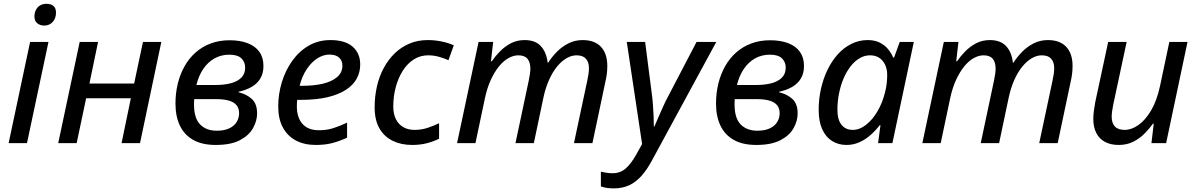

<svg xmlns="http://www.w3.org/2000/svg" viewBox="-20 -761 6362 1021"><path d="M25.9 0 140.1 -538.1H237.8L123.5 0ZM215.8 -625Q193.4 -625 178.2 -637.2Q163.1 -649.4 163.1 -673.3Q163.1 -692.4 170.7 -707.8Q178.2 -723.1 192.6 -731.9Q207 -740.7 227.5 -740.7Q251 -740.7 264.4 -729.2Q277.8 -717.8 277.8 -694.3Q277.8 -663.1 260 -644Q242.2 -625 215.8 -625Z M289.6 0 403.8 -538.1H501.5L455.6 -316.9H693.4L740.2 -538.1H837.9L724.6 0H626.5L675.8 -238.3H438L387.7 0Z M1127.4 9.8Q1054.7 9.8 1007.3 -17.1Q960 -43.9 936.5 -93.3Q913.1 -142.6 913.1 -210Q913.1 -266.1 925.5 -316.7Q938 -367.2 961.7 -409.2Q985.4 -451.2 1020.5 -482.2Q1055.7 -513.2 1100.8 -530Q1146 -546.9 1200.7 -546.9Q1257.3 -546.9 1297.9 -531Q1338.4 -515.1 1359.6 -484.9Q1380.9 -454.6 1380.9 -410.2Q1380.9 -370.6 1364 -343Q1347.2 -315.4 1317.1 -298.3Q1287.1 -281.2 1248 -272.9V-270.5Q1291.5 -260.3 1319.3 -234.6Q1347.2 -209 1347.2 -157.7Q1347.2 -118.7 1325.7 -79.8Q1304.2 -41 1255.9 -15.6Q1207.5 9.8 1127.4 9.8ZM1132.3 -65.9Q1172.9 -65.9 1199.5 -78.6Q1226.1 -91.3 1238.8 -112.8Q1251.5 -134.3 1251.5 -159.2Q1251.5 -184.1 1238.5 -200.7Q1225.6 -217.3 1198.5 -225.6Q1171.4 -233.9 1127.4 -233.9H1012.7Q1012.2 -228.5 1012 -220.9Q1011.7 -213.4 1011.7 -205.6Q1011.7 -132.3 1044.4 -99.1Q1077.1 -65.9 1132.3 -65.9ZM1024.4 -309.1H1128.4Q1170.9 -309.1 1206.1 -317.9Q1241.2 -326.7 1262.5 -347.2Q1283.7 -367.7 1283.7 -401.9Q1283.7 -431.2 1263.7 -450.7Q1243.7 -470.2 1199.7 -470.2Q1156.2 -470.2 1121.1 -450.7Q1085.9 -431.2 1061.3 -395Q1036.6 -358.9 1024.4 -309.1Z M1658.7 9.8Q1597.7 9.8 1553 -14.2Q1508.3 -38.1 1483.9 -83.7Q1459.5 -129.4 1459.5 -194.3Q1459.5 -260.3 1478.5 -323.2Q1497.6 -386.2 1533.7 -437Q1569.8 -487.8 1621.1 -517.8Q1672.4 -547.9 1737.3 -547.9Q1815.4 -547.9 1855.5 -512.7Q1895.5 -477.5 1895.5 -418Q1895.5 -377 1876.7 -342.5Q1857.9 -308.1 1818.8 -283Q1779.8 -257.8 1720.7 -243.9Q1661.6 -230 1580.6 -230H1560.5Q1559.6 -222.2 1559.1 -212.9Q1558.6 -203.6 1558.6 -195.3Q1558.6 -136.2 1588.4 -102.3Q1618.2 -68.4 1676.8 -68.4Q1716.3 -68.4 1751 -79.1Q1785.6 -89.8 1825.7 -108.9V-28.8Q1787.6 -11.2 1749 -0.7Q1710.4 9.8 1658.7 9.8ZM1573.2 -304.7H1587.9Q1648.9 -304.7 1696.8 -315.9Q1744.6 -327.1 1772.7 -351.1Q1800.8 -375 1800.8 -412.1Q1800.8 -438.5 1783.4 -454.6Q1766.1 -470.7 1731.4 -470.7Q1699.2 -470.7 1668 -450.9Q1636.7 -431.2 1611.6 -393.8Q1586.4 -356.4 1573.2 -304.7Z M2171.4 9.8Q2112.8 9.8 2067.6 -12.5Q2022.5 -34.7 1997.3 -78.9Q1972.2 -123 1972.2 -190.4Q1972.2 -248 1984.4 -301.3Q1996.6 -354.5 2020.5 -399.2Q2044.4 -443.8 2078.9 -477.3Q2113.3 -510.7 2157.5 -529.3Q2201.7 -547.9 2254.4 -547.9Q2292.5 -547.9 2328.1 -540.5Q2363.8 -533.2 2393.1 -520L2364.7 -440.9Q2342.8 -450.7 2315.4 -458.7Q2288.1 -466.8 2256.3 -466.8Q2214.4 -466.8 2180.2 -444.8Q2146 -422.9 2121.8 -384.8Q2097.7 -346.7 2084.5 -297.6Q2071.3 -248.5 2071.3 -194.3Q2071.3 -155.8 2085 -127.9Q2098.6 -100.1 2124 -85.2Q2149.4 -70.3 2184.6 -70.3Q2220.7 -70.3 2252.2 -80.6Q2283.7 -90.8 2314.9 -105.5V-23.4Q2286.1 -8.8 2250.5 0.5Q2214.8 9.8 2171.4 9.8Z M2410.6 0 2524.9 -538.1H2602.5L2590.8 -435.1H2595.2Q2613.8 -462.4 2638.9 -488Q2664.1 -513.7 2696.5 -530.8Q2729 -547.9 2770 -547.9Q2826.2 -547.9 2856 -515.9Q2885.7 -483.9 2892.1 -428.2H2895.5Q2915 -459 2942.1 -486.3Q2969.2 -513.7 3003.4 -530.8Q3037.6 -547.9 3078.6 -547.9Q3142.1 -547.9 3175.8 -512Q3209.5 -476.1 3209.5 -410.2Q3209.5 -388.2 3206.8 -367.2Q3204.1 -346.2 3198.7 -323.7L3130.4 0H3032.2L3103 -332.5Q3107.4 -353 3109.6 -368.9Q3111.8 -384.8 3111.8 -398.4Q3111.8 -430.7 3095.7 -448.7Q3079.6 -466.8 3045.9 -466.8Q3020 -466.8 2993.9 -452.1Q2967.8 -437.5 2943.8 -408.9Q2919.9 -380.4 2900.6 -338.1Q2881.3 -295.9 2869.6 -241.2L2818.8 0H2721.2L2791.5 -331.5Q2795.9 -352.5 2798.1 -368.4Q2800.3 -384.3 2800.3 -396Q2800.3 -429.7 2785.2 -448.2Q2770 -466.8 2736.3 -466.8Q2710.9 -466.8 2684.6 -452.4Q2658.2 -438 2634 -408.7Q2609.9 -379.4 2589.8 -335.9Q2569.8 -292.5 2557.6 -233.4L2508.3 0Z M3244.1 240.7Q3219.7 240.7 3204.3 237.8Q3189 234.9 3175.3 230.5V151.9Q3188.5 154.8 3203.9 157.5Q3219.2 160.2 3237.3 160.2Q3278.8 160.2 3307.9 134.3Q3336.9 108.4 3363.3 61L3394.5 4.9L3313 -538.1H3410.6L3445.3 -268.6Q3449.7 -238.8 3452.1 -204.6Q3454.6 -170.4 3455.8 -139.6Q3457 -108.9 3457 -88.4H3460Q3466.8 -104.5 3479 -132.6Q3491.2 -160.6 3505.1 -191.7Q3519 -222.7 3531.7 -246.1L3684.1 -538.1H3789.1L3448.7 88.9Q3421.9 139.6 3392.1 173.3Q3362.3 207 3326.4 223.9Q3290.5 240.7 3244.1 240.7Z M4002 9.8Q3929.2 9.8 3881.8 -17.1Q3834.5 -43.9 3811 -93.3Q3787.6 -142.6 3787.6 -210Q3787.6 -266.1 3800 -316.7Q3812.5 -367.2 3836.2 -409.2Q3859.9 -451.2 3895 -482.2Q3930.2 -513.2 3975.3 -530Q4020.5 -546.9 4075.2 -546.9Q4131.8 -546.9 4172.4 -531Q4212.9 -515.1 4234.1 -484.9Q4255.4 -454.6 4255.4 -410.2Q4255.4 -370.6 4238.5 -343Q4221.7 -315.4 4191.7 -298.3Q4161.6 -281.2 4122.6 -272.9V-270.5Q4166 -260.3 4193.8 -234.6Q4221.7 -209 4221.7 -157.7Q4221.7 -118.7 4200.2 -79.8Q4178.7 -41 4130.4 -15.6Q4082 9.8 4002 9.8ZM4006.8 -65.9Q4047.4 -65.9 4074 -78.6Q4100.6 -91.3 4113.3 -112.8Q4126 -134.3 4126 -159.2Q4126 -184.1 4113 -200.7Q4100.1 -217.3 4073 -225.6Q4045.9 -233.9 4002 -233.9H3887.2Q3886.7 -228.5 3886.5 -220.9Q3886.2 -213.4 3886.2 -205.6Q3886.2 -132.3 3918.9 -99.1Q3951.7 -65.9 4006.8 -65.9ZM3898.9 -309.1H4002.9Q4045.4 -309.1 4080.6 -317.9Q4115.7 -326.7 4137 -347.2Q4158.2 -367.7 4158.2 -401.9Q4158.2 -431.2 4138.2 -450.7Q4118.2 -470.2 4074.2 -470.2Q4030.8 -470.2 3995.6 -450.7Q3960.4 -431.2 3935.8 -395Q3911.1 -358.9 3898.9 -309.1Z M4481 9.8Q4438.5 9.8 4405 -11Q4371.6 -31.7 4352.5 -73.2Q4333.5 -114.7 4333.5 -177.2Q4333.5 -234.9 4345.7 -289.1Q4357.9 -343.3 4380.6 -390.1Q4403.3 -437 4435.3 -472.4Q4467.3 -507.8 4507.6 -527.8Q4547.9 -547.9 4594.2 -547.9Q4630.4 -547.9 4656.7 -535.2Q4683.1 -522.5 4701.2 -501.2Q4719.2 -480 4729.5 -455.1H4734.4L4764.6 -538.1H4839.4L4725.6 0H4649.4L4662.1 -95.2H4658.2Q4636.7 -67.4 4609.9 -43.5Q4583 -19.5 4550.8 -4.9Q4518.6 9.8 4481 9.8ZM4515.1 -70.3Q4550.8 -70.3 4585 -96.9Q4619.1 -123.5 4645.8 -168.5Q4672.4 -213.4 4686 -268.6Q4692.9 -294.9 4695.3 -317.9Q4697.8 -340.8 4697.8 -362.3Q4697.8 -408.7 4673.3 -437.7Q4648.9 -466.8 4606.4 -466.8Q4576.7 -466.8 4550.3 -450.9Q4523.9 -435.1 4502.4 -407.2Q4481 -379.4 4465.6 -343Q4450.2 -306.6 4441.7 -264.2Q4433.1 -221.7 4433.1 -177.7Q4433.1 -125 4454.6 -97.7Q4476.1 -70.3 4515.1 -70.3Z M4884.8 0 4999 -538.1H5076.7L5064.9 -435.1H5069.3Q5087.9 -462.4 5113 -488Q5138.2 -513.7 5170.7 -530.8Q5203.1 -547.9 5244.1 -547.9Q5300.3 -547.9 5330.1 -515.9Q5359.9 -483.9 5366.2 -428.2H5369.6Q5389.2 -459 5416.3 -486.3Q5443.4 -513.7 5477.5 -530.8Q5511.7 -547.9 5552.7 -547.9Q5616.2 -547.9 5649.9 -512Q5683.6 -476.1 5683.6 -410.2Q5683.6 -388.2 5680.9 -367.2Q5678.2 -346.2 5672.9 -323.7L5604.5 0H5506.3L5577.1 -332.5Q5581.5 -353 5583.7 -368.9Q5585.9 -384.8 5585.9 -398.4Q5585.9 -430.7 5569.8 -448.7Q5553.7 -466.8 5520 -466.8Q5494.1 -466.8 5468 -452.1Q5441.9 -437.5 5418 -408.9Q5394 -380.4 5374.8 -338.1Q5355.5 -295.9 5343.8 -241.2L5293 0H5195.3L5265.6 -331.5Q5270 -352.5 5272.2 -368.4Q5274.4 -384.3 5274.4 -396Q5274.4 -429.7 5259.3 -448.2Q5244.1 -466.8 5210.4 -466.8Q5185.1 -466.8 5158.7 -452.4Q5132.3 -438 5108.2 -408.7Q5084 -379.4 5064 -335.9Q5043.9 -292.5 5031.7 -233.4L4982.4 0Z M5928.7 9.8Q5886.7 9.8 5856.2 -6.3Q5825.7 -22.5 5809.8 -53.5Q5793.9 -84.5 5793.9 -128.9Q5793.9 -149.4 5796.9 -171.6Q5799.8 -193.8 5804.2 -217.8L5873 -538.1H5971.2L5899.9 -204.6Q5896 -185.1 5893.8 -168.9Q5891.6 -152.8 5891.6 -140.6Q5891.6 -106.9 5908.4 -88.6Q5925.3 -70.3 5960.9 -70.3Q5997.1 -70.3 6033.9 -96.2Q6070.8 -122.1 6101.6 -174.3Q6132.3 -226.6 6148.9 -304.7L6198.2 -538.1H6294.9L6181.2 0H6103L6115.2 -103H6110.8Q6091.3 -75.7 6065.4 -49.8Q6039.6 -23.9 6005.9 -7.1Q5972.2 9.8 5928.7 9.8Z"/></svg>

Font: Open Sans Medium
Style: Italic
Weight: 500
Italic angle: -12°
Designer: Monotype Design Team
Foundry: Monotype Imaging Inc.
Version: Version 3.000